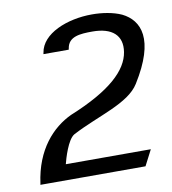

<svg xmlns="http://www.w3.org/2000/svg" viewBox="-71 -653 650 725"><g transform="rotate(-10 253.5 -290.0)"><path d="M27 5 26 10H429L460 -50H134C139 -70 159 -141 186 -156C287 -209 405 -235 447 -303C544 -458 509 -536 442 -569C409 -584 367 -590 329 -590C234 -590 135 -551 124 -479L123 -474H220L221 -479C228 -523 272 -526 320 -526C395 -526 434 -492 424 -429C413 -360 343 -294 186 -230C113 -196 44 -122 27 5Z"/></g></svg>

Font: Charger Sport
Style: DfBdExtObl
Weight: 400
Designer: Jasper
Foundry: Cannot Into Space Fonts
Version: Version 1.1